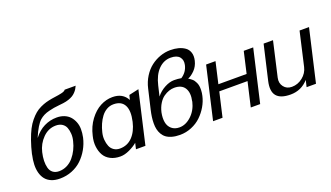

<svg xmlns="http://www.w3.org/2000/svg" viewBox="-67 -1221 2978 1725"><g transform="rotate(-20 1421.5 -359.0)"><path d="M113.8 -275.9 112.8 -274.9Q128.9 -343.8 148.7 -399.9Q168.5 -456.1 189 -496.1Q209.5 -536.1 235.1 -566.9Q260.7 -597.7 284.4 -617.4Q308.1 -637.2 338.1 -651.4Q368.2 -665.5 394 -672.9Q419.9 -680.2 453.1 -686Q464.4 -688 484.4 -690.7Q504.4 -693.4 518.6 -695.8Q532.7 -698.2 548.1 -701.7Q563.5 -705.1 573.7 -710.2Q584 -715.3 587.9 -722.2H692.9Q685.5 -705.6 677.5 -692.6Q669.4 -679.7 656.2 -666Q643.1 -652.3 627 -642.6Q610.8 -632.8 587.2 -624.8Q563.5 -616.7 534.2 -612.8Q528.3 -611.8 494.4 -608.4Q460.4 -605 442.1 -601.8Q423.8 -598.6 394 -591.6Q364.3 -584.5 341.1 -572.8Q317.9 -561 299.8 -544.9Q257.8 -506.8 212.9 -400.9L213.9 -399.9Q256.8 -456.1 313.2 -484.1Q369.6 -512.2 434.1 -512.2Q473.1 -512.2 505.1 -499.3Q537.1 -486.3 557.9 -463.6Q578.6 -440.9 591.3 -409.4Q604 -377.9 604.5 -340.6Q605 -303.2 596.2 -261.2Q583 -204.1 554.9 -154.8Q526.9 -105.5 487.1 -67.4Q447.3 -29.3 392.8 -7.6Q338.4 14.2 276.9 14.2Q230 14.2 195.3 -0.5Q160.6 -15.1 139.9 -41.3Q119.1 -67.4 109.4 -103.8Q99.6 -140.1 101.1 -183.3Q102.5 -226.6 113.8 -275.9ZM206.1 -263.2Q196.3 -221.2 195.3 -184.6Q194.3 -147.9 202.4 -117.2Q210.4 -86.4 233.4 -68.6Q256.3 -50.8 292 -50.8Q332.5 -50.8 368.2 -68.8Q403.8 -86.9 429.7 -117.4Q455.6 -147.9 473.6 -184.6Q491.7 -221.2 501 -261.2Q510.3 -295.9 508.3 -329.3Q506.3 -362.8 496.3 -388.9Q486.3 -415 462.2 -430.9Q438 -446.8 402.8 -446.8Q331.1 -446.8 277.3 -392.8Q223.6 -338.9 206.1 -263.2Z M774.9 -248Q765.6 -211.9 768.6 -177.2Q771.5 -142.6 782.5 -115.5Q793.5 -88.4 817.6 -71.8Q841.8 -55.2 875 -55.2Q946.3 -55.2 994.6 -105.2Q1043 -155.3 1063 -242.2Q1085.9 -342.3 1057.4 -395.8Q1028.8 -449.2 954.1 -449.2Q918.9 -449.2 888.7 -431.9Q858.4 -414.6 836.4 -385Q814.5 -355.5 799.3 -321Q784.2 -286.6 774.9 -248ZM1097.2 0H1006.8L1020 -57.1Q990.2 -31.2 943.1 -9Q896 13.2 855 13.2Q801.3 13.2 761.5 -7.3Q721.7 -27.8 701.4 -63Q681.2 -98.1 675.3 -145.5Q669.4 -192.9 683.1 -247.1Q702.1 -330.6 748.3 -392.3Q794.4 -454.1 850.8 -483.6Q907.2 -513.2 966.8 -513.2Q1065.9 -513.2 1106.9 -435.1L1118.2 -479L1211.9 -500Z M1367.7 -373Q1401.4 -415.5 1449.7 -441.2Q1498 -466.8 1540.5 -466.8Q1577.1 -466.8 1608.4 -460.9Q1664.6 -497.6 1678.7 -561Q1689 -606.9 1664.1 -637Q1639.2 -667 1579.6 -667Q1513.2 -667 1462.9 -616Q1412.6 -564.9 1390.6 -470.2ZM1629.4 -231H1628.4Q1646 -308.6 1617.7 -355.2Q1589.4 -401.9 1517.6 -401.9Q1493.2 -401.9 1467.5 -393.3Q1441.9 -384.8 1415.5 -366.5Q1389.2 -348.1 1367.7 -313.7Q1346.2 -279.3 1335.4 -232.9Q1325.2 -181.6 1332.3 -141.1Q1339.4 -100.6 1368.4 -75.7Q1397.5 -50.8 1442.4 -50.8Q1502.9 -50.8 1556.6 -100.6Q1610.4 -150.4 1629.4 -231ZM1252.4 -288.1 1296.4 -476.1Q1310.1 -536.1 1341.1 -585.4Q1372.1 -634.8 1413.1 -666.3Q1454.1 -697.8 1502 -714.8Q1549.8 -731.9 1599.6 -731.9Q1642.1 -731.9 1676.8 -722.7Q1711.4 -713.4 1738 -694.6Q1764.6 -675.8 1775.1 -643.1Q1785.6 -610.4 1775.4 -566.9Q1763.2 -516.1 1729.7 -482.2Q1696.3 -448.2 1664.6 -436Q1673.3 -430.7 1678.7 -427.2Q1684.1 -423.8 1695.1 -414.8Q1706.1 -405.8 1712.6 -396.7Q1719.2 -387.7 1726.6 -372.1Q1733.9 -356.4 1736.6 -339.4Q1739.3 -322.3 1738.5 -297.9Q1737.8 -273.4 1731.4 -246.1Q1720.2 -196.8 1693.4 -150.6Q1666.5 -104.5 1627.9 -67.4Q1589.4 -30.3 1536.1 -8.1Q1482.9 14.2 1424.3 14.2Q1381.8 14.2 1348.9 4.9Q1315.9 -4.4 1294.9 -20Q1273.9 -35.6 1260.5 -58.8Q1247.1 -82 1241.5 -107.4Q1235.8 -132.8 1236.1 -164.1Q1236.3 -195.3 1240.5 -224.9Q1244.6 -254.4 1252.4 -288.1Z M2194.3 0H2104.5L2158.2 -232.9H1888.2L1834.5 0H1744.1L1859.4 -500H1949.2L1902.3 -295.9H2172.4L2219.2 -500H2309.6Z M2516.1 -47.9H2517.1Q2573.2 -47.9 2619.9 -85Q2666.5 -122.1 2679.2 -178.2L2752.9 -500H2843.3L2728 0H2638.2L2653.3 -64Q2585 13.2 2481.9 13.2Q2385.7 13.2 2348.6 -32.2Q2311.5 -77.6 2333 -170.9L2409.2 -500H2499L2423.3 -168.9Q2412.1 -119.6 2439.5 -83.7Q2466.8 -47.9 2516.1 -47.9Z"/></g></svg>

Font: Perun
Style: Italic
Weight: 400
Italic angle: -12°
Foundry: Stefan Peev, Context Ltd
Version: Version 001.000